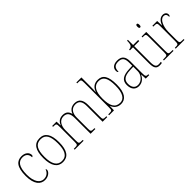

<svg xmlns="http://www.w3.org/2000/svg" viewBox="227 -1950 3150 3150"><g transform="rotate(-45 1802.5 -375.0)"><path d="M238 10C328 10 378 -50 378 -85C378 -98 375 -106 370 -113C350 -62 313 -16 238 -15C152 -14 86 -97 86 -264C86 -456 147 -517 237 -517C315 -517 350 -469 350 -406C363 -407 375 -416 375 -434C375 -492 325 -542 239 -542C133 -542 58 -476 58 -263C58 -70 137 10 238 10Z M654 10C775 10 839 -77 839 -267C839 -455 777 -542 658 -542C532 -542 470 -453 470 -267C470 -78 539 10 654 10ZM654 -15C546 -15 498 -106 498 -267C498 -433 543 -517 657 -517C766 -517 811 -437 811 -267C811 -111 770 -15 654 -15Z M932 0H1139V-20H1126C1055 -20 1051 -25 1051 -95V-334C1051 -431 1094 -517 1188 -517C1270 -517 1301 -466 1301 -365V0H1412V-20H1402C1334 -20 1329 -25 1329 -95V-349C1329 -442 1368 -518 1466 -518C1548 -518 1580 -463 1580 -365V0H1688V-20H1681C1613 -20 1608 -24 1608 -93V-362C1608 -480 1563 -542 1467 -542C1391 -542 1344 -501 1323 -443H1320C1306 -500 1272 -542 1193 -542C1127 -542 1078 -511 1054 -446H1050L1047 -536H946V-516H958C1018 -516 1023 -510 1023 -438V-95C1023 -25 1019 -20 950 -20H932Z M2003 10C2106 10 2177 -73 2177 -267C2177 -462 2123 -544 2007 -544C1922 -544 1870 -497 1846 -421H1844C1847 -465 1848 -523 1848 -560V-760H1731V-740H1754C1813 -740 1820 -736 1820 -662V-91C1820 -25 1815 -20 1748 -20H1731V0H1844L1847 -96H1850C1877 -29 1928 10 2003 10ZM2005 -15C1891 -15 1847 -103 1847 -269C1847 -432 1898 -519 2004 -519C2108 -519 2149 -442 2149 -270C2149 -99 2096 -15 2005 -15Z M2416 10C2504 10 2550 -51 2574 -99H2576L2581 0H2662V-20H2657C2609 -20 2602 -33 2602 -107V-379C2602 -486 2561 -542 2458 -542C2358 -542 2324 -487 2324 -440C2324 -410 2331 -395 2345 -395C2345 -475 2372 -517 2458 -517C2553 -517 2574 -464 2574 -371V-306L2499 -303C2353 -297 2286 -251 2286 -146C2286 -40 2341 10 2416 10ZM2419 -15C2344 -15 2314 -74 2314 -145C2314 -226 2359 -275 2497 -280L2574 -283V-178C2574 -100 2508 -15 2419 -15Z M2898 10C2914 10 2931 9 2950 5V-20C2930 -16 2917 -15 2897 -15C2846 -15 2824 -44 2824 -135V-511H2941V-536H2824V-657H2804C2804 -599 2797 -567 2782 -552C2771 -539 2751 -531 2725 -531V-511H2796V-141C2796 -29 2824 10 2898 10Z M3109 -658C3123 -658 3132 -666 3132 -698C3132 -729 3123 -738 3109 -738C3095 -738 3086 -729 3086 -698C3086 -666 3095 -658 3109 -658ZM3002 0H3225V-20H3201C3133 -20 3128 -25 3128 -95V-536H3021V-516H3035C3094 -516 3100 -511 3100 -438V-95C3100 -25 3095 -20 3027 -20H3002Z M3276 0H3479V-20H3453C3392 -20 3386 -24 3386 -97V-280C3386 -398 3435 -519 3510 -519C3555 -519 3571 -493 3571 -443C3585 -443 3592 -459 3592 -479C3592 -515 3564 -544 3515 -544C3443 -544 3408 -482 3387 -428H3385L3382 -536H3271V-516H3283C3353 -516 3358 -512 3358 -441V-97C3358 -24 3351 -20 3291 -20H3276Z"/></g></svg>

Font: Noto Serif SemiCondensed Thin
Style: Regular
Weight: 100
Width: 4
Designer: Monotype Design Team
Foundry: Monotype Imaging Inc.
Version: Version 2.015